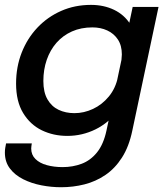

<svg xmlns="http://www.w3.org/2000/svg" viewBox="-22 -560 692 806"><path d="M234.5 226Q193.5 226 152 218Q110.5 210 75.5 192.5Q40.5 175 19.5 147.2Q-1.5 119.5 -1.5 80.5Q-1.5 70 0 61Q1.5 52 3.5 42H111.5Q110.5 48.5 109.8 53.5Q109 58.5 109 63.5Q109 90 126.8 107.5Q144.5 125 174.5 133.2Q204.5 141.5 241 141.5Q283.5 141.5 320.8 127.5Q358 113.5 385.2 79.8Q412.5 46 425 -12L535 -531H643.5L533.5 -12Q519.5 55.5 490.2 101.2Q461 147 420.5 174.5Q380 202 332.5 214Q285 226 234.5 226ZM260.5 10.5Q202 10.5 153.2 -13.2Q104.5 -37 75 -85.8Q45.5 -134.5 45.5 -209Q45.5 -279 69 -339Q92.5 -399 135 -444Q177.5 -489 234.8 -514.2Q292 -539.5 360 -539.5Q413.5 -539.5 456.8 -518.8Q500 -498 525.2 -458Q550.5 -418 550.5 -359Q550.5 -344.5 548 -324.2Q545.5 -304 542 -289.5L484 -289Q486.5 -297 488 -310Q489.5 -323 489.5 -331.5Q489.5 -369 472.8 -394.2Q456 -419.5 428.2 -432.2Q400.5 -445 366 -445Q318 -445 280 -428Q242 -411 215.2 -380.5Q188.5 -350 174.2 -308.8Q160 -267.5 160 -220Q160 -173 177.2 -143Q194.5 -113 224 -99Q253.5 -85 290.5 -85Q330.5 -85 368.5 -102.8Q406.5 -120.5 435 -155Q463.5 -189.5 473.5 -238.5L534 -234Q517 -153.5 476 -99Q435 -44.5 379 -17Q323 10.5 260.5 10.5Z"/></svg>

Font: Epilogue Medium
Style: Italic
Weight: 500
Italic angle: -12°
Designer: Tyler Finck
Foundry: Etcetera Type Co
Version: Version 2.112